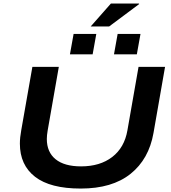

<svg xmlns="http://www.w3.org/2000/svg" viewBox="-20 -1071 984 1103"><path d="M501 -918.9 617.2 -1050.8H777.8L779.8 -1047.9L606.9 -918.9ZM381.8 -758.8 402.8 -876H533.2L512.2 -758.8ZM634.8 -758.8 655.8 -876H787.1L766.1 -758.8ZM443.8 12.2Q268.6 12.2 181.4 -55.4Q94.2 -123 94.2 -246.1Q94.2 -280.3 102.1 -323.2L166 -687H317.9L253.9 -321.8Q249 -293.5 249 -272.9Q249 -196.8 299.6 -156Q350.1 -115.2 445.8 -115.2Q554.7 -115.2 624.8 -169.2Q694.8 -223.1 711.9 -321.8L775.9 -687H928.2L861.8 -307.1Q835.4 -156.7 730 -72.3Q624.5 12.2 443.8 12.2Z"/></svg>

Font: Archivo Expanded SemiBold
Style: Italic
Weight: 600
Width: 7
Italic angle: -10°
Designer: Hector Gatti
Foundry: Omnibus-Type
Version: Version 2.001